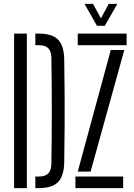

<svg xmlns="http://www.w3.org/2000/svg" viewBox="-20 -974 692 994"><path d="M53 0V-800H119V0ZM163 0V-60H180Q214.5 -60 230 -76.2Q245.5 -92.5 246 -127Q250.5 -400.5 246 -673.5Q245.5 -708 230 -724Q214.5 -740 181 -740H163V-800H181Q250 -800 280.5 -769Q311 -738 312.5 -667Q314 -571.5 314.5 -485.8Q315 -400 314.5 -314.2Q314 -228.5 312.5 -133.5Q311 -62 280.2 -31Q249.5 0 180 0ZM382.5 -740V-800H635.5V-740ZM382.5 -85.5 553.5 -715H623.5L449 -85.5ZM370.5 0V-60H617.5V0ZM482 -840.5 417.5 -954H461.5L502.5 -879L543 -954H587.5L522.5 -840.5Z"/></svg>

Font: Big Shoulders Stencil Display
Style: Regular
Weight: 400
Designer: Patric King
Foundry: XO Type Co
Version: Version 1.000